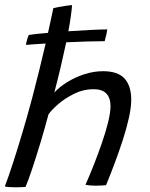

<svg xmlns="http://www.w3.org/2000/svg" viewBox="-24 -742 606 774"><path d="M79 11.5Q63 13 36.5 13Q6.5 13 -4.5 9.5Q9.5 -27.5 27.8 -83.2Q46 -139 66.2 -207Q86.5 -275 106 -348Q120.5 -403 134.2 -458.8Q148 -514.5 160 -566.5Q115 -564 80.5 -561Q82 -570.5 85.2 -582Q88.5 -593.5 92 -601Q102.5 -603 123 -605.2Q143.5 -607.5 169.5 -609.5Q175.5 -636.5 180.8 -661.2Q186 -686 191 -709Q196 -710.5 211.2 -713.5Q226.5 -716.5 242.8 -718.8Q259 -721 266.5 -721.5Q265 -701 261.2 -674Q257.5 -647 251.5 -616Q297.5 -619 340.5 -621.2Q383.5 -623.5 408.5 -623.5Q407 -609.5 398 -576Q368.5 -576 327.8 -574.8Q287 -573.5 243 -571.5Q233 -524.5 220.8 -472.5Q208.5 -420.5 195 -369Q215 -391 246.8 -410.8Q278.5 -430.5 316.2 -442.8Q354 -455 391.5 -455Q451 -455 478 -425.5Q505 -396 505 -339.5Q505 -309.5 495.8 -267.5Q486.5 -225.5 471.2 -178.2Q456 -131 438.2 -83.8Q420.5 -36.5 403.5 4.5Q394 5.5 383.2 6Q372.5 6.5 361.5 6.5Q338 6.5 320.5 3Q335.5 -30.5 352.8 -74Q370 -117.5 385.8 -162.8Q401.5 -208 411.5 -248Q421.5 -288 421.5 -315Q421.5 -347 404.8 -364.8Q388 -382.5 353 -382.5Q312 -382.5 274.8 -364Q237.5 -345.5 210 -321.5Q182.5 -297.5 171.5 -281Q156.5 -224.5 138.8 -165.8Q121 -107 105 -59.2Q89 -11.5 79 11.5Z"/></svg>

Font: Grandstander Light
Style: Italic
Weight: 300
Italic angle: -15°
Designer: Tyler Finck
Foundry: Etcetera Type Co
Version: Version 1.200; ttfautohint (v1.8.3)